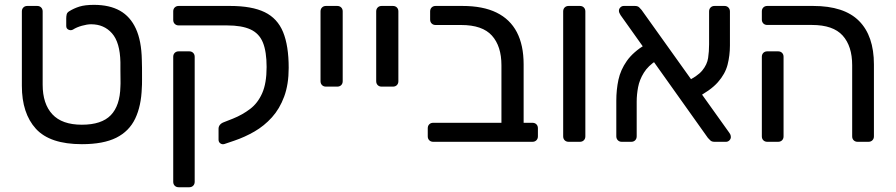

<svg xmlns="http://www.w3.org/2000/svg" viewBox="-20 -596 3764 807"><path d="M324.2 10Q190 10 130.9 -54.7Q71.9 -119.5 71.9 -235.3V-548.1Q71.9 -558.3 78.3 -564.6Q84.6 -571 94.8 -571H136.4Q146.6 -571 152.9 -564.6Q159.3 -558.3 159.3 -548.1V-240.3Q159.3 -159.5 200 -115.7Q240.7 -71.8 324 -71.8Q407.1 -71.8 445.8 -112Q484.4 -152.1 486.1 -232.2Q486.9 -242.4 486.5 -262.7Q486.1 -282.9 486.1 -303.7Q486.1 -324.5 486.1 -334.5Q484.4 -417.8 450.8 -455.9Q417.3 -494 363.1 -494Q346.4 -494 324.4 -487.8Q302.3 -481.7 286.6 -471.6Q277.6 -466.8 268 -471.2Q258.4 -475.7 258.4 -486.6V-518.4Q258.4 -527.7 260.3 -535.6Q262.1 -543.4 271.1 -548.8Q290.8 -561.1 314.2 -568.4Q337.5 -575.6 375.1 -575.6Q440 -575.6 483.9 -551.1Q527.7 -526.5 551.1 -475.5Q574.5 -424.6 576.1 -345.1Q576.9 -335.1 576.9 -310.8Q576.9 -286.6 577 -261.9Q577.1 -237.2 576.1 -227.2Q573.7 -150.6 548.2 -97.3Q522.7 -44.1 468.5 -17Q414.2 10 324.2 10Z M731 191Q720.8 191 714.4 184.6Q708.1 178.3 708.1 168.1V-357.3Q708.1 -367.4 714.4 -373.8Q720.8 -380.2 731 -380.2H775.4Q785.6 -380.2 791.9 -373.8Q798.3 -367.4 798.3 -357.3V168.1Q798.3 178.3 791.9 184.6Q785.6 191 775.4 191ZM923.3 9.3Q914.1 12.1 906.3 6.7Q898.6 1.3 898.6 -8.9V-55.2Q898.6 -63.8 904.2 -71.1Q909.9 -78.3 920.7 -82.3L959.1 -97.4Q999 -113.5 1031.2 -138Q1063.5 -162.4 1082 -204.3Q1100.6 -246.2 1100.6 -314.2Q1100.6 -379 1085 -417.3Q1069.4 -455.5 1032.9 -472.3Q996.3 -489.2 933.9 -489.2H731Q721 -489.2 714.5 -495.6Q708.1 -501.9 708.1 -512.1V-548.4Q708.1 -558.4 714.5 -564.7Q721 -571 731 -571H947.4Q1038.6 -571 1092.4 -544.9Q1146.2 -518.8 1169.8 -461.3Q1193.4 -403.9 1193.4 -310.6Q1193.4 -241.3 1174.4 -190Q1155.4 -138.6 1122.9 -102.7Q1090.4 -66.8 1049.6 -43.2Q1008.7 -19.6 964.9 -4.8Z M1350.1 -231.9Q1339.9 -231.9 1333.6 -238.2Q1327.2 -244.6 1327.2 -254.8V-548.1Q1327.2 -558.3 1333.6 -564.6Q1339.9 -571 1350.1 -571H1397.5Q1407.7 -571 1414.1 -564.6Q1420.4 -558.3 1420.4 -548.1V-254.8Q1420.4 -244.6 1414.1 -238.2Q1407.7 -231.9 1397.5 -231.9Z M1584.1 -231.9Q1573.9 -231.9 1567.6 -238.2Q1561.2 -244.6 1561.2 -254.8V-548.1Q1561.2 -558.3 1567.6 -564.6Q1573.9 -571 1584.1 -571H1631.5Q1641.7 -571 1648.1 -564.6Q1654.4 -558.3 1654.4 -548.1V-254.8Q1654.4 -244.6 1648.1 -238.2Q1641.7 -231.9 1631.5 -231.9Z M1800.9 0Q1790.7 0 1784.3 -6.4Q1777.9 -12.7 1777.9 -22.9V-57Q1777.9 -67.2 1784.3 -73.6Q1790.7 -79.9 1800.9 -79.9H2087.6V-321.6Q2087.6 -401.9 2047.6 -446.4Q2007.6 -490.9 1918.6 -490.9H1810.9Q1800.7 -490.9 1794.3 -497.3Q1787.9 -503.6 1787.9 -513.8V-548.1Q1787.9 -558.3 1794.3 -564.6Q1800.7 -571 1810.9 -571H1923.6Q2010.1 -571 2067 -543.1Q2123.9 -515.2 2152.4 -460.7Q2180.9 -406.1 2180.9 -325.3V-79.9H2217.9Q2228.1 -79.9 2234.5 -73.6Q2240.9 -67.2 2240.9 -57V-22.9Q2240.9 -12.7 2234.5 -6.4Q2228.1 0 2217.9 0Z M2370 0Q2359.8 0 2353.4 -6.4Q2347.1 -12.7 2347.1 -22.9V-548.1Q2347.1 -558.3 2353.4 -564.6Q2359.8 -571 2370 -571H2417.4Q2427.6 -571 2433.9 -564.6Q2440.3 -558.3 2440.3 -548.1V-22.9Q2440.3 -12.7 2433.9 -6.4Q2427.6 0 2417.4 0Z M2983.3 0Q2971.6 0 2965.7 -5.8Q2959.9 -11.7 2955.3 -16.5L2588.4 -532.3Q2581.4 -542.8 2581.4 -550.6Q2581.4 -558.8 2587.5 -564.9Q2593.6 -571 2601.8 -571H2648.5Q2660.4 -571 2666.5 -565.1Q2672.7 -559.1 2676.7 -554.1L3044.8 -38.7Q3049.4 -32.3 3050.7 -28.1Q3051.9 -24 3051.9 -20.4Q3051.9 -12.2 3045.8 -6.1Q3039.7 0 3031.5 0ZM2593.3 0Q2583.1 0 2576.8 -6.6Q2570.4 -13.1 2570.4 -23.3V-172.6Q2570.4 -218.7 2579.3 -260.5Q2588.3 -302.3 2614.6 -339.8Q2640.9 -377.4 2694.1 -409.8L2740.4 -342.6Q2704.2 -319.7 2686.1 -290.2Q2667.9 -260.8 2662 -229.5Q2656.1 -198.3 2656.1 -169.3V-23.3Q2656.1 -12.7 2649.7 -6.4Q2643.4 0 2633.2 0ZM2902.6 -182.7 2861.6 -251.7Q2911.3 -274.7 2931.8 -299.8Q2952.3 -325 2956.3 -352.3Q2960.4 -379.6 2960.4 -409.9V-547.7Q2960.4 -558.3 2966.8 -564.6Q2973.1 -571 2983.3 -571H3025.1Q3035.2 -571 3041.6 -564.4Q3048 -557.9 3048 -547.7V-405.1Q3048 -362.8 3038.1 -324.1Q3028.2 -285.4 2997.4 -250.5Q2966.6 -215.5 2902.6 -182.7Z M3584.8 0Q3574.6 0 3568.2 -6.3Q3561.8 -12.6 3561.8 -22.7V-321.8Q3561.8 -402.1 3521.8 -446.6Q3481.8 -491.1 3392.7 -491.1H3205Q3194.8 -491.1 3188.4 -497.4Q3182.1 -503.8 3182.1 -514V-548.1Q3182.1 -558.3 3188.4 -564.6Q3194.8 -571 3205 -571H3397.7Q3527.8 -571 3590.5 -508.1Q3653.2 -445.2 3653.2 -325.1V-22.9Q3653.2 -12.7 3646.8 -6.4Q3640.4 0 3630.2 0ZM3205 0Q3194.8 0 3188.4 -6.4Q3182.1 -12.7 3182.1 -22.9V-357.3Q3182.1 -367.4 3188.4 -373.8Q3194.8 -380.2 3205 -380.2H3250.5Q3260.7 -380.2 3267.1 -373.8Q3273.4 -367.4 3273.4 -357.3V-22.9Q3273.4 -12.7 3267.1 -6.4Q3260.7 0 3250.5 0Z"/></svg>

Font: Rubik Light
Style: Regular
Weight: 300
Designer: Hubert and Fischer
Foundry: Hubert and Fischer
Version: Version 2.300;gftools[0.9.30]